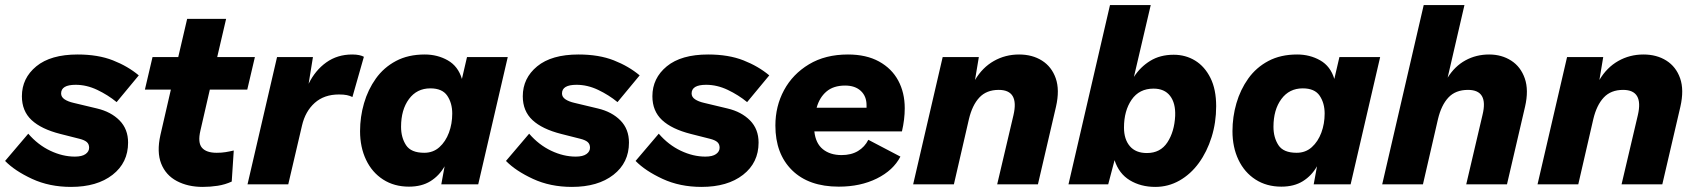

<svg xmlns="http://www.w3.org/2000/svg" viewBox="-31 -724 6664 754"><path d="M248 10Q163 10 95 -21.5Q27 -53 -11 -92L80 -199Q118 -155 166.5 -132Q215 -109 263 -109Q291 -109 305 -119Q319 -129 319 -144Q319 -158 310 -166Q301 -174 281 -179L206 -198Q131 -217 93 -252.5Q55 -288 55 -346Q55 -417 111.5 -463.5Q168 -510 274 -510Q354 -510 412.5 -487Q471 -464 514 -428L427 -323Q393 -351 351 -371Q309 -391 266 -391Q209 -391 209 -357Q209 -343 222.5 -334Q236 -325 258 -320L350 -298Q405 -285 438.5 -251Q472 -217 472 -164Q472 -85 411 -37.5Q350 10 248 10Z M765 10Q707 10 663.5 -13Q620 -36 602 -81.5Q584 -127 599 -194L640 -372H538L568 -500H669L704 -650H857L822 -500H970L940 -372H793L756 -211Q745 -164 762 -144Q779 -124 820 -124Q839 -124 854.5 -126.5Q870 -129 887 -133L879 -11Q853 1 824 5.5Q795 10 765 10Z M941 0 1057 -500H1198L1181 -395Q1207 -448 1250.5 -479Q1294 -510 1352 -510Q1368 -510 1379.5 -507.5Q1391 -505 1398 -501L1353 -343Q1343 -348 1331 -350.5Q1319 -353 1300 -353Q1242 -353 1205 -320Q1168 -287 1155 -231L1101 0Z M1575 9Q1517 9 1473.5 -19Q1430 -47 1406.5 -96.5Q1383 -146 1383 -209Q1383 -265 1398.5 -318.5Q1414 -372 1445 -415.5Q1476 -459 1524 -484.5Q1572 -510 1637 -510Q1687 -510 1727.5 -487Q1768 -464 1783 -414L1803 -500H1963L1847 0H1702L1715 -71Q1694 -34 1659.5 -12.5Q1625 9 1575 9ZM1635 -124Q1670 -124 1694.5 -146Q1719 -168 1732 -203Q1745 -238 1745 -278Q1745 -319 1725.5 -348Q1706 -377 1659 -377Q1606 -377 1575 -335Q1544 -293 1544 -226Q1544 -184 1563.5 -154Q1583 -124 1635 -124Z M2215 10Q2130 10 2062 -21.5Q1994 -53 1956 -92L2047 -199Q2085 -155 2133.5 -132Q2182 -109 2230 -109Q2258 -109 2272 -119Q2286 -129 2286 -144Q2286 -158 2277 -166Q2268 -174 2248 -179L2173 -198Q2098 -217 2060 -252.5Q2022 -288 2022 -346Q2022 -417 2078.5 -463.5Q2135 -510 2241 -510Q2321 -510 2379.5 -487Q2438 -464 2481 -428L2394 -323Q2360 -351 2318 -371Q2276 -391 2233 -391Q2176 -391 2176 -357Q2176 -343 2189.5 -334Q2203 -325 2225 -320L2317 -298Q2372 -285 2405.5 -251Q2439 -217 2439 -164Q2439 -85 2378 -37.5Q2317 10 2215 10Z M2724 10Q2639 10 2571 -21.5Q2503 -53 2465 -92L2556 -199Q2594 -155 2642.5 -132Q2691 -109 2739 -109Q2767 -109 2781 -119Q2795 -129 2795 -144Q2795 -158 2786 -166Q2777 -174 2757 -179L2682 -198Q2607 -217 2569 -252.5Q2531 -288 2531 -346Q2531 -417 2587.5 -463.5Q2644 -510 2750 -510Q2830 -510 2888.5 -487Q2947 -464 2990 -428L2903 -323Q2869 -351 2827 -371Q2785 -391 2742 -391Q2685 -391 2685 -357Q2685 -343 2698.5 -334Q2712 -325 2734 -320L2826 -298Q2881 -285 2914.5 -251Q2948 -217 2948 -164Q2948 -85 2887 -37.5Q2826 10 2724 10Z M3263 9Q3145 9 3079.5 -55.5Q3014 -120 3014 -231Q3014 -307 3048 -370Q3082 -433 3146 -471.5Q3210 -510 3299 -510Q3371 -510 3421 -482.5Q3471 -455 3496.5 -407.5Q3522 -360 3522 -299Q3522 -255 3511 -208H3167Q3172 -161 3200.5 -138Q3229 -115 3274 -115Q3312 -115 3338.5 -131Q3365 -147 3379 -175L3505 -109Q3477 -55 3412.5 -23Q3348 9 3263 9ZM3288 -388Q3242 -388 3214.5 -364.5Q3187 -341 3176 -301H3372Q3372 -306 3372 -311Q3372 -346 3349.5 -367Q3327 -388 3288 -388Z M3555 0 3671 -500H3813L3798 -410Q3827 -459 3872 -484.5Q3917 -510 3971 -510Q4023 -510 4061 -486Q4099 -462 4115 -416.5Q4131 -371 4116 -305L4045 0H3885L3949 -272Q3972 -371 3891 -371Q3843 -371 3815 -341Q3787 -311 3774 -256L3715 0Z M4578 -509Q4625 -509 4662.5 -486Q4700 -463 4722.5 -418Q4745 -373 4745 -307Q4745 -243 4727 -185.5Q4709 -128 4677 -84Q4645 -40 4601 -15Q4557 10 4506 10Q4449 10 4406 -16Q4363 -42 4346 -95L4321 0H4165L4328 -704H4488L4422 -422Q4447 -461 4486 -485Q4525 -509 4578 -509ZM4473 -123Q4526 -123 4553.5 -165Q4581 -207 4584 -269Q4586 -319 4564 -347.5Q4542 -376 4499 -376Q4443 -376 4413 -332.5Q4383 -289 4383 -223Q4383 -177 4406 -150Q4429 -123 4473 -123Z M5001 9Q4943 9 4899.5 -19Q4856 -47 4832.5 -96.5Q4809 -146 4809 -209Q4809 -265 4824.5 -318.5Q4840 -372 4871 -415.5Q4902 -459 4950 -484.5Q4998 -510 5063 -510Q5113 -510 5153.5 -487Q5194 -464 5209 -414L5229 -500H5389L5273 0H5128L5141 -71Q5120 -34 5085.5 -12.5Q5051 9 5001 9ZM5061 -124Q5096 -124 5120.5 -146Q5145 -168 5158 -203Q5171 -238 5171 -278Q5171 -319 5151.5 -348Q5132 -377 5085 -377Q5032 -377 5001 -335Q4970 -293 4970 -226Q4970 -184 4989.5 -154Q5009 -124 5061 -124Z M5397 0 5560 -704H5720L5654 -419Q5682 -464 5724 -487Q5766 -510 5817 -510Q5866 -510 5903.5 -486Q5941 -462 5957 -416Q5973 -370 5958 -305L5887 0H5727L5791 -273Q5815 -371 5734 -371Q5685 -371 5657 -341Q5629 -311 5616 -256L5557 0Z M6007 0 6123 -500H6265L6250 -410Q6279 -459 6324 -484.5Q6369 -510 6423 -510Q6475 -510 6513 -486Q6551 -462 6567 -416.5Q6583 -371 6568 -305L6497 0H6337L6401 -272Q6424 -371 6343 -371Q6295 -371 6267 -341Q6239 -311 6226 -256L6167 0Z"/></svg>

Font: Prodigy Sans
Style: Bold Italic
Weight: 700
Italic angle: -13°
Designer: Wei Huang
Foundry: Wei Huang
Version: Version 1.003; ttfautohint (v1.8.3)